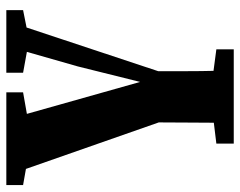

<svg xmlns="http://www.w3.org/2000/svg" viewBox="-96 -438 759 607"><g transform="rotate(-90 283.5 -134.5)"><path d="M357 -441V-494H555V-441L500 -430L362 -14Q362 38 362 80Q362 122 363 161L431 170V225H133V170L199 162Q199 123 199.5 81.5Q200 40 200 -12L53 -432L2 -441V-494H295V-441L227 -429L328 -71L377 -268L423 -429Z"/></g></svg>

Font: Source Serif 4 SmText
Style: Bold
Weight: 700
Designer: Frank Grießhammer
Foundry: Adobe
Version: Version 4.005;hotconv 1.1.0;makeotfexe 2.6.0